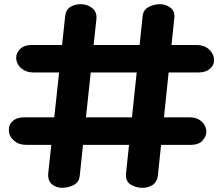

<svg xmlns="http://www.w3.org/2000/svg" viewBox="-20 -898 1043 918"><path d="M277 0Q247 0 227 -18.2Q207 -36.5 211 -73L291.5 -819.5Q294.5 -850.5 315.5 -864.2Q336.5 -878 365.5 -878Q397 -878 420.5 -859.8Q444 -841.5 441 -807.5L361.5 -60Q359 -26.5 331.8 -13.2Q304.5 0 277 0ZM661 0Q629 0 603.5 -16.5Q578 -33 583 -73L662 -820.5Q665 -851.5 691 -864.8Q717 -878 745.5 -878Q772 -878 795 -861.2Q818 -844.5 813 -807.5L735 -60Q731.5 -28 710 -14Q688.5 0 661 0ZM22.5 -273Q20.5 -300.5 40.2 -318.8Q60 -337 95 -337H886Q921 -337 942.2 -318.8Q963.5 -300.5 966.5 -273Q967.5 -245.5 948.2 -225.5Q929 -205.5 895 -205.5H104Q70 -205.5 46.8 -225.5Q23.5 -245.5 22.5 -273ZM57.5 -616.5Q55.5 -643 75.5 -663Q95.5 -683 130.5 -683H919.5Q955 -683 978 -663Q1001 -643 1003 -616.5Q1006 -589 985 -570.2Q964 -551.5 929 -551.5H139.5Q105.5 -551.5 83 -570.2Q60.5 -589 57.5 -616.5Z"/></svg>

Font: Edu NSW ACT Hand
Style: Regular
Weight: 400
Designer: Tina and Corey Anderson, Eben Sorkin, Mirko Velimirovic
Foundry: Sorkin Type Co.
Version: Version 2.000